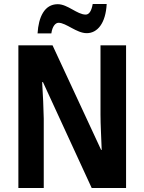

<svg xmlns="http://www.w3.org/2000/svg" viewBox="-20 -941 722 961"><path d="M514 -921H444C438 -886 426 -868 409 -868C366 -868 319 -920 269 -920C202 -920 173 -855 168 -774H237C242 -810 258 -827 273 -827C311 -827 363 -775 414 -775C468 -775 509 -825 514 -921ZM611 0V-714H483V-369C483 -316 487 -254 489 -191H486L243 -714H72V0H199V-347C198 -402 195 -464 191 -530H195L439 0Z"/></svg>

Font: Noto Sans Display SemiCondensed
Style: Bold
Weight: 700
Width: 4
Designer: Monotype Design Team
Foundry: Monotype Imaging Inc.
Version: Version 1.900